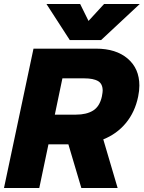

<svg xmlns="http://www.w3.org/2000/svg" viewBox="-25 -943 721 963"><path d="M208 -923H377L419 -838L497 -923H676L482 -742H325ZM143 -699H457Q557 -699 615.5 -649Q674 -599 674 -514Q674 -488 668 -459Q652 -381 606.5 -326Q561 -271 493 -244L565 0H383L318 -219H218L172 0H-5ZM356 -368Q409 -368 442 -388.5Q475 -409 486 -459Q490 -481 490 -488Q490 -523 466.5 -536.5Q443 -550 398 -550H288L250 -368Z"/></svg>

Font: Prompt Bold
Style: Bold Italic
Weight: 700
Italic angle: -12°
Designer: Katatrad Team
Foundry: CadsonDemak
Version: Version 1.000